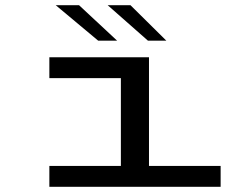

<svg xmlns="http://www.w3.org/2000/svg" viewBox="-20 -721 940 741"><path d="M170.5 0V-80.5H446.5V-419.5H170.5V-500H555V-80.5H831.5V0ZM551 -564 395.5 -701H483.5L622 -564ZM359 -564 195 -701H285L432 -564Z"/></svg>

Font: Trispace Expanded
Style: Regular
Weight: 400
Width: 7
Designer: Tyler Finck
Foundry: Etcetera Type Company
Version: Version 1.210; ttfautohint (v1.8.3)